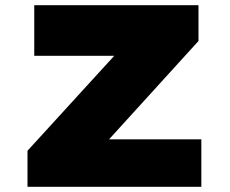

<svg xmlns="http://www.w3.org/2000/svg" viewBox="-20 -720 885 740"><path d="M86 0V-139L519 -613L626 -505H112V-700H745V-562L313 -87L206 -183H756V0Z"/></svg>

Font: Lexend Mega Black
Style: Regular
Weight: 900
Version: Version 1.007